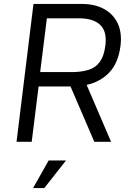

<svg xmlns="http://www.w3.org/2000/svg" viewBox="-20 -720 653 975"><path d="M150 -700H395Q461 -700 508 -674.5Q555 -649 577.5 -602Q600 -555 592 -488Q581 -400 535 -352Q489 -304 420 -289L544 0H459L338 -281H176L141 0H64ZM386 -627H218L184 -354H352Q398 -355 432 -366Q466 -377 487 -406Q508 -435 515 -488Q524 -559 490 -592.5Q456 -626 386 -627ZM227 95H315L205 235H148Z"/></svg>

Font: Haskoy
Style: Italic
Weight: 400
Designer: Ertekin Erdin
Foundry: Ertekin Erdin
Version: Version 2.000; ttfautohint (v1.8.4.7-5d5b)